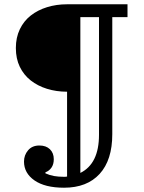

<svg xmlns="http://www.w3.org/2000/svg" viewBox="-20 -718 674 896"><path d="M279 158Q190 158 141 124Q92 90 92 36Q92 6 111 -16.5Q130 -39 164 -39Q195 -39 213 -21.5Q231 -4 231 25Q231 49 220 64.5Q209 80 192 86V91Q212 100 232.5 103.5Q253 107 276 107Q280 107 284.5 107Q289 107 293 106V-290Q243 -290 199.5 -303.5Q156 -317 123.5 -342.5Q91 -368 72.5 -406Q54 -444 54 -494Q54 -543 72.5 -581.5Q91 -620 123.5 -645.5Q156 -671 199.5 -684.5Q243 -698 293 -698H575V-638H504V-92Q504 29 445 93.5Q386 158 279 158ZM355 89Q442 46 442 -89V-638H355Z"/></svg>

Font: IBM Plex Serif SmBld
Style: Regular
Weight: 600
Designer: Mike Abbink, Paul van der Laan, Pieter van Rosmalen
Foundry: Bold Monday
Version: Version 3.001